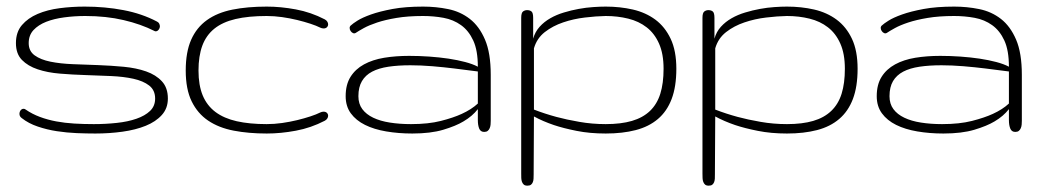

<svg xmlns="http://www.w3.org/2000/svg" viewBox="-20 -404 3193 588"><path d="M455.1 -102.1Q455.1 -127.9 436.8 -142.1Q418.5 -156.2 388.4 -162.8Q358.4 -169.4 320.1 -171.1Q281.7 -172.9 241.9 -174.1Q202.1 -175.3 163.8 -178.5Q125.5 -181.6 95.5 -191.7Q65.4 -201.7 47.1 -220.5Q28.8 -239.3 28.8 -272Q28.8 -305.7 47.1 -327.1Q65.4 -348.6 95.2 -361.3Q125 -374 162.6 -378.9Q200.2 -383.8 239.3 -383.8Q301.8 -383.8 358.2 -373Q414.6 -362.3 460.9 -337.9Q465.8 -335.4 467.5 -331.8Q469.2 -328.1 469.7 -324.2Q469.7 -317.9 465.8 -313Q461.9 -308.1 457 -308.1Q454.1 -308.1 453.1 -309.1Q411.6 -330.1 358.4 -342.5Q305.2 -355 241.2 -355Q208 -355 176.8 -350.8Q145.5 -346.7 121.3 -337.2Q97.2 -327.6 82.5 -311.8Q67.9 -295.9 67.9 -272Q67.9 -247.6 86.2 -234.4Q104.5 -221.2 134.5 -215.1Q164.6 -209 202.9 -207.5Q241.2 -206.1 281 -204.6Q320.8 -203.1 359.1 -199.5Q397.5 -195.8 427.5 -185.3Q457.5 -174.8 475.8 -155Q494.1 -135.3 494.1 -102.1Q494.1 -72.3 475.6 -51.8Q457 -31.2 426.3 -18.8Q395.5 -6.3 355.2 -0.7Q314.9 4.9 272 4.9Q245.6 4.9 215.1 3.7Q184.6 2.4 154.3 -2.2Q124 -6.8 95.7 -16.4Q67.4 -25.9 46.4 -42.5Q39.6 -47.4 39.6 -55.2Q39.6 -61.5 43.2 -66.2Q46.9 -70.8 52.2 -70.8Q55.7 -70.8 58.1 -68.8Q78.6 -54.7 102.3 -45.9Q126 -37.1 152.3 -32.2Q178.7 -27.3 207.5 -25.6Q236.3 -23.9 267.1 -23.9Q303.7 -23.9 337.6 -27.6Q371.6 -31.2 397.7 -40.3Q423.8 -49.3 439.5 -64.2Q455.1 -79.1 455.1 -102.1Z M796.9 -355Q740.7 -355 701.2 -345.7Q661.6 -336.4 636.5 -316.2Q611.3 -295.9 599.6 -264.2Q587.9 -232.4 587.9 -188Q587.9 -143.1 600.8 -111.8Q613.8 -80.6 639.9 -61Q666 -41.5 705.1 -32.7Q744.1 -23.9 796.4 -23.9Q819.8 -23.9 844 -27.3Q868.2 -30.8 890.1 -36.1Q912.1 -41.5 930.7 -47.6Q949.2 -53.7 960.9 -59.6Q965.8 -62 971.2 -62Q977.5 -62 981.2 -58.3Q984.9 -54.7 984.9 -49.3Q984.9 -45.4 982.4 -41.3Q980 -37.1 974.6 -34.2Q932.1 -12.2 886 -3.7Q839.8 4.9 796.9 4.9Q741.2 4.9 695.6 -3.9Q649.9 -12.7 617.4 -34.7Q585 -56.6 566.9 -93.8Q548.8 -130.9 548.8 -188Q548.8 -244.6 565.4 -282.2Q582 -319.8 613.8 -342.5Q645.5 -365.2 691.7 -374.5Q737.8 -383.8 796.9 -383.8Q839.8 -383.8 886 -375.2Q932.1 -366.7 974.6 -344.7Q980 -341.8 982.4 -337.6Q984.9 -333.5 984.9 -329.6Q984.9 -324.2 981.2 -320.6Q977.5 -316.9 971.2 -316.9Q965.8 -316.9 960.9 -319.3Q949.2 -325.2 930.7 -331.3Q912.1 -337.4 890.1 -342.8Q868.2 -348.1 844 -351.6Q819.8 -355 796.4 -355Z M1077.6 -109.4Q1077.6 -85.9 1089.6 -69.8Q1101.6 -53.7 1123 -43.5Q1144.5 -33.2 1174.1 -28.6Q1203.6 -23.9 1238.8 -23.9Q1292 -23.9 1330.3 -33.7Q1368.7 -43.5 1394 -55.2Q1423.8 -68.8 1443.4 -86.9V-185.1Q1407.2 -189.9 1371.1 -194.3Q1339.8 -198.2 1304 -201.2Q1268.1 -204.1 1236.8 -204.1Q1199.2 -204.1 1169.7 -199.7Q1140.1 -195.3 1119.6 -184.6Q1099.1 -173.8 1088.4 -155.5Q1077.6 -137.2 1077.6 -109.4ZM1275.4 -355Q1229 -355 1194.3 -349.1Q1159.7 -343.3 1134.8 -335Q1109.9 -326.7 1094 -317.9Q1078.1 -309.1 1069.3 -303.2Q1065.4 -300.8 1061 -302.7Q1056.6 -304.7 1053.7 -309.1Q1050.8 -313.5 1050.8 -318.6Q1050.8 -323.7 1055.7 -327.1Q1060.1 -331.5 1074.7 -340.8Q1089.4 -350.1 1116 -359.6Q1142.6 -369.1 1182.1 -376.5Q1221.7 -383.8 1275.9 -383.8Q1314.9 -383.8 1352.3 -376.2Q1389.6 -368.7 1418.7 -346.2Q1447.8 -323.7 1465.3 -282.7Q1482.9 -241.7 1482.9 -174.8V-34.2Q1482.9 -28.3 1482.4 -22.5Q1481.9 -16.6 1479.7 -11.5Q1477.5 -6.3 1473.6 -3.2Q1469.7 0 1462.9 0Q1451.7 0 1447.5 -10.3Q1443.4 -20.5 1443.4 -36.1V-69.8Q1426.8 -48.3 1399.4 -32.2Q1376 -18.1 1337.4 -6.6Q1298.8 4.9 1242.7 4.9Q1200.2 4.9 1162.8 -1.5Q1125.5 -7.8 1097.9 -21.5Q1070.3 -35.2 1054.4 -56.9Q1038.6 -78.6 1038.6 -109.4Q1038.6 -145 1053.5 -168.7Q1068.4 -192.4 1094.7 -206.8Q1121.1 -221.2 1156.5 -227.1Q1191.9 -232.9 1232.9 -232.9Q1264.2 -232.9 1295.2 -230.7Q1326.2 -228.5 1353.8 -224.4Q1381.3 -220.2 1404.5 -214.1Q1427.7 -208 1443.4 -199.7Q1443.4 -249.5 1429.4 -279.8Q1415.5 -310.1 1392.1 -326.9Q1368.7 -343.8 1338.4 -349.4Q1308.1 -355 1275.4 -355Z M1835 -383.8Q1878.9 -383.8 1918.2 -374.8Q1957.5 -365.7 1987.1 -343.8Q2016.6 -321.8 2033.9 -285.2Q2051.3 -248.5 2051.3 -193.4Q2051.3 -138.7 2036.9 -100.8Q2022.5 -63 1994.9 -39.6Q1967.3 -16.1 1927 -5.6Q1886.7 4.9 1835 4.9Q1786.1 4.9 1745.8 -3.2Q1705.6 -11.2 1676.3 -21Q1642.1 -32.7 1615.2 -47.4L1614.3 130.4Q1614.3 136.7 1614 142.8Q1613.8 148.9 1611.8 153.8Q1609.9 158.7 1606.2 161.6Q1602.5 164.6 1595.2 164.6Q1587.9 164.6 1584.2 161.4Q1580.6 158.2 1578.6 153.1Q1576.7 147.9 1576.4 141.4Q1576.2 134.8 1576.2 127.4V-349.1Q1576.2 -364.7 1581.8 -368.9Q1587.4 -373 1594.2 -373Q1602.5 -373 1607.7 -368.9Q1612.8 -364.7 1612.8 -349.1V-285.6Q1618.7 -306.6 1632.6 -322Q1646.5 -337.4 1665.3 -348.1Q1684.1 -358.9 1706.8 -365.7Q1729.5 -372.6 1752.2 -376.7Q1774.9 -380.9 1796.4 -382.3Q1817.9 -383.8 1835 -383.8ZM1835 -355Q1805.7 -354.5 1771 -350.3Q1736.3 -346.2 1704.6 -335.4Q1672.9 -324.7 1648.4 -305.7Q1624 -286.6 1615.2 -255.9V-68.4Q1647.9 -55.7 1684.1 -45.9Q1714.8 -37.6 1754.2 -30.8Q1793.5 -23.9 1835 -23.9Q1881.8 -23.9 1915.3 -33.7Q1948.7 -43.5 1970.5 -64.2Q1992.2 -85 2002.2 -116.9Q2012.2 -148.9 2012.2 -193.4Q2012.2 -239.3 1998.3 -270.5Q1984.4 -301.8 1960.4 -320.3Q1936.5 -338.9 1904.1 -346.9Q1871.6 -355 1835 -355Z M2390.1 -383.8Q2434.1 -383.8 2473.4 -374.8Q2512.7 -365.7 2542.2 -343.8Q2571.8 -321.8 2589.1 -285.2Q2606.4 -248.5 2606.4 -193.4Q2606.4 -138.7 2592 -100.8Q2577.6 -63 2550 -39.6Q2522.5 -16.1 2482.2 -5.6Q2441.9 4.9 2390.1 4.9Q2341.3 4.9 2301 -3.2Q2260.7 -11.2 2231.4 -21Q2197.3 -32.7 2170.4 -47.4L2169.4 130.4Q2169.4 136.7 2169.2 142.8Q2168.9 148.9 2167 153.8Q2165 158.7 2161.4 161.6Q2157.7 164.6 2150.4 164.6Q2143.1 164.6 2139.4 161.4Q2135.7 158.2 2133.8 153.1Q2131.8 147.9 2131.6 141.4Q2131.3 134.8 2131.3 127.4V-349.1Q2131.3 -364.7 2137 -368.9Q2142.6 -373 2149.4 -373Q2157.7 -373 2162.8 -368.9Q2168 -364.7 2168 -349.1V-285.6Q2173.8 -306.6 2187.7 -322Q2201.7 -337.4 2220.5 -348.1Q2239.3 -358.9 2262 -365.7Q2284.7 -372.6 2307.4 -376.7Q2330.1 -380.9 2351.6 -382.3Q2373 -383.8 2390.1 -383.8ZM2390.1 -355Q2360.8 -354.5 2326.2 -350.3Q2291.5 -346.2 2259.8 -335.4Q2228 -324.7 2203.6 -305.7Q2179.2 -286.6 2170.4 -255.9V-68.4Q2203.1 -55.7 2239.3 -45.9Q2270 -37.6 2309.3 -30.8Q2348.6 -23.9 2390.1 -23.9Q2437 -23.9 2470.5 -33.7Q2503.9 -43.5 2525.6 -64.2Q2547.4 -85 2557.4 -116.9Q2567.4 -148.9 2567.4 -193.4Q2567.4 -239.3 2553.5 -270.5Q2539.6 -301.8 2515.6 -320.3Q2491.7 -338.9 2459.2 -346.9Q2426.8 -355 2390.1 -355Z M2704.1 -109.4Q2704.1 -85.9 2716.1 -69.8Q2728 -53.7 2749.5 -43.5Q2771 -33.2 2800.5 -28.6Q2830.1 -23.9 2865.2 -23.9Q2918.5 -23.9 2956.8 -33.7Q2995.1 -43.5 3020.5 -55.2Q3050.3 -68.8 3069.8 -86.9V-185.1Q3033.7 -189.9 2997.6 -194.3Q2966.3 -198.2 2930.4 -201.2Q2894.5 -204.1 2863.3 -204.1Q2825.7 -204.1 2796.1 -199.7Q2766.6 -195.3 2746.1 -184.6Q2725.6 -173.8 2714.8 -155.5Q2704.1 -137.2 2704.1 -109.4ZM2901.9 -355Q2855.5 -355 2820.8 -349.1Q2786.1 -343.3 2761.2 -335Q2736.3 -326.7 2720.5 -317.9Q2704.6 -309.1 2695.8 -303.2Q2691.9 -300.8 2687.5 -302.7Q2683.1 -304.7 2680.2 -309.1Q2677.2 -313.5 2677.2 -318.6Q2677.2 -323.7 2682.1 -327.1Q2686.5 -331.5 2701.2 -340.8Q2715.8 -350.1 2742.4 -359.6Q2769 -369.1 2808.6 -376.5Q2848.1 -383.8 2902.3 -383.8Q2941.4 -383.8 2978.8 -376.2Q3016.1 -368.7 3045.2 -346.2Q3074.2 -323.7 3091.8 -282.7Q3109.4 -241.7 3109.4 -174.8V-34.2Q3109.4 -28.3 3108.9 -22.5Q3108.4 -16.6 3106.2 -11.5Q3104 -6.3 3100.1 -3.2Q3096.2 0 3089.4 0Q3078.1 0 3074 -10.3Q3069.8 -20.5 3069.8 -36.1V-69.8Q3053.2 -48.3 3025.9 -32.2Q3002.4 -18.1 2963.9 -6.6Q2925.3 4.9 2869.1 4.9Q2826.7 4.9 2789.3 -1.5Q2752 -7.8 2724.4 -21.5Q2696.8 -35.2 2680.9 -56.9Q2665 -78.6 2665 -109.4Q2665 -145 2679.9 -168.7Q2694.8 -192.4 2721.2 -206.8Q2747.6 -221.2 2783 -227.1Q2818.4 -232.9 2859.4 -232.9Q2890.6 -232.9 2921.6 -230.7Q2952.6 -228.5 2980.2 -224.4Q3007.8 -220.2 3031 -214.1Q3054.2 -208 3069.8 -199.7Q3069.8 -249.5 3055.9 -279.8Q3042 -310.1 3018.6 -326.9Q2995.1 -343.8 2964.8 -349.4Q2934.6 -355 2901.9 -355Z"/></svg>

Font: Gruppo
Style: Regular
Weight: 400
Foundry: Vernon Adams
Version: Version 1.000